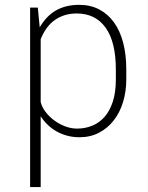

<svg xmlns="http://www.w3.org/2000/svg" viewBox="-20 -548 600 781"><path d="M493.7 -224.6Q493.7 -176.3 480.7 -133.5Q467.8 -90.8 443.1 -58.8Q418.5 -26.9 383.1 -8.3Q347.7 10.3 303.2 10.3Q276.9 10.3 253.2 3.9Q229.5 -2.4 209.5 -13.9Q189.5 -25.4 173.3 -41Q157.2 -56.6 145.5 -75.2V212.9H102.5V-517.1H133.8L141.6 -437Q169.9 -484.9 209.5 -506.6Q249 -528.3 302.2 -528.3Q347.7 -528.3 383.3 -509.8Q418.9 -491.2 443.6 -457Q468.3 -422.9 481 -374.3Q493.7 -325.7 493.7 -265.6ZM451.2 -265.6Q451.2 -377.4 409.7 -435.3Q368.2 -493.2 292 -493.2Q241.7 -493.2 204.3 -467.5Q167 -441.9 145.5 -388.7V-132.8Q150.4 -112.8 164.8 -93.5Q179.2 -74.2 199.5 -59.1Q219.7 -43.9 244.1 -34.4Q268.6 -24.9 293.5 -24.9Q325.7 -24.9 354.5 -36.4Q383.3 -47.9 404.8 -72Q426.3 -96.2 438.7 -134Q451.2 -171.9 451.2 -224.6Z"/></svg>

Font: Ufes Sans Thin
Style: Regular
Weight: 100
Designer: Ricardo Esteves & Thais Bronze
Foundry: ProDesignUfes - Ricardo Esteves, Thais Bronze (This is a derivative work, based on Roboto family, by Christian Robertson
Version: Version 2.0